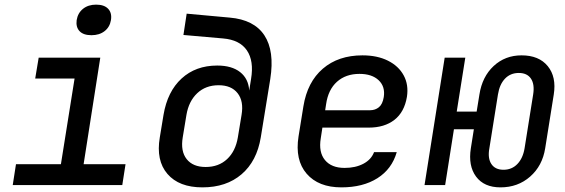

<svg xmlns="http://www.w3.org/2000/svg" viewBox="-20 -799 2440 829"><path d="M35 0 49 -90H243L302 -460H132L147 -550H413L341 -90H522L508 0ZM375 -647Q340 -647 323.5 -664.5Q307 -682 311 -712Q316 -743 338.5 -761Q361 -779 395 -779Q430 -779 447 -761Q464 -743 459 -712Q454 -682 431.5 -664.5Q409 -647 375 -647Z M854 10Q753 10 703 -48Q653 -106 670 -206L686 -303Q703 -404 764 -460Q825 -516 918 -516Q981 -516 1017 -487.5Q1053 -459 1056 -408L1064 -458Q1077 -536 1046 -581.5Q1015 -627 943 -633L772 -648L786 -740L972 -723Q1077 -714 1121.5 -646.5Q1166 -579 1147 -458L1106 -206Q1089 -103 1023 -46.5Q957 10 854 10ZM868 -78Q924 -78 960.5 -112Q997 -146 1007 -206L1023 -303Q1033 -362 1006 -396.5Q979 -431 924 -431Q868 -431 831.5 -396.5Q795 -362 785 -303L769 -206Q759 -146 786 -112Q813 -78 868 -78Z M1454 10Q1355 10 1304 -49Q1253 -108 1269 -210L1290 -340Q1307 -445 1374 -502.5Q1441 -560 1545 -560Q1609 -560 1655 -537Q1701 -514 1723 -473.5Q1745 -433 1737 -381Q1726 -315 1683 -281.5Q1640 -248 1572 -248H1372L1365 -202Q1355 -142 1383 -108Q1411 -74 1468 -74Q1515 -74 1549 -92Q1583 -110 1595 -142H1693Q1672 -69 1609.5 -29.5Q1547 10 1454 10ZM1384 -323H1578Q1600 -323 1616 -336Q1632 -349 1637 -380Q1644 -425 1615 -452.5Q1586 -480 1532 -480Q1473 -480 1435 -446Q1397 -412 1388 -349Z M2141 10Q2070 10 2035.5 -36.5Q2001 -83 2013 -159L2026 -241H1940L1902 0H1813L1900 -550H1989L1952 -317H2038L2050 -391Q2062 -468 2111.5 -514Q2161 -560 2232 -560Q2307 -560 2345 -513.5Q2383 -467 2371 -391L2334 -159Q2322 -83 2269 -36.5Q2216 10 2141 10ZM2154 -66Q2190 -66 2214 -91Q2238 -116 2245 -159L2282 -391Q2289 -435 2272.5 -459.5Q2256 -484 2220 -484Q2184 -484 2160.5 -459.5Q2137 -435 2130 -391L2093 -159Q2085 -116 2101.5 -91Q2118 -66 2154 -66Z"/></svg>

Font: JetBrains Mono NL Medium
Style: Italic
Weight: 500
Italic angle: -9°
Monospace: yes
Designer: Philipp Nurullin, Konstantin Bulenkov
Foundry: JetBrains
Version: Version 2.305; ttfautohint (v1.8.4.7-5d5b)